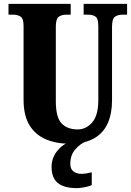

<svg xmlns="http://www.w3.org/2000/svg" viewBox="-20 -734 678 994"><path d="M340 10Q271 10 217 -13Q163 -36 132.5 -86Q102 -136 102 -218V-599Q102 -638 86.5 -648Q71 -658 49 -658H24V-714H346V-658H322Q300 -658 284.5 -647.5Q269 -637 269 -595V-210Q269 -127 298.5 -95.5Q328 -64 382 -64Q426 -64 457.5 -100.5Q489 -137 489 -216V-599Q489 -638 474.5 -648Q460 -658 437 -658H413V-714H638V-658H613Q591 -658 575.5 -647.5Q560 -637 560 -595V-214Q560 -147 538 -96.5Q516 -46 467.5 -18Q419 10 340 10ZM379 240Q312 240 279.5 213.5Q247 187 247 130Q247 83 277 46.5Q307 10 345 0H422Q396 10 370 39Q344 68 344 115Q344 141 360.5 153.5Q377 166 402 166Q423 166 455 158V224Q442 231 417 235.5Q392 240 379 240Z"/></svg>

Font: Noto Serif Bengali ExtraCondensed Black
Style: Regular
Weight: 900
Width: 2
Designer: Juan Bruce, Universal Thirst, Indian Type Foundry and the Monotype Design Team.
Foundry: Monotype Imaging Inc.
Version: Version 2.003; ttfautohint (v1.8.4.7-5d5b)